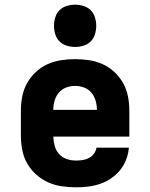

<svg xmlns="http://www.w3.org/2000/svg" viewBox="-20 -790 640 818"><path d="M303 8Q273 8 242.5 3.5Q212 -1 184.5 -13.5Q157 -26 134 -46.5Q111 -67 96 -93.5Q81 -120 75 -150Q69 -180 69 -210V-320Q69 -350 75 -380Q81 -410 95.5 -436Q110 -462 132.5 -483Q155 -504 182.5 -516.5Q210 -529 240 -533.5Q270 -538 300 -538Q330 -538 360 -533.5Q390 -529 417.5 -516.5Q445 -504 467.5 -483Q490 -462 504.5 -436Q519 -410 525 -380Q531 -350 531 -320V-208H207Q208 -188 213 -168.5Q218 -149 231.5 -134Q245 -119 264 -112.5Q283 -106 303 -106Q317 -106 331.5 -108Q346 -110 358.5 -116.5Q371 -123 380 -135Q389 -147 391 -161H529Q527 -135 517.5 -110Q508 -85 491.5 -65Q475 -45 453 -30Q431 -15 406 -6.5Q381 2 355 5Q329 8 303 8ZM207 -322H393Q393 -341 387.5 -360.5Q382 -380 369.5 -395Q357 -410 338.5 -417Q320 -424 300 -424Q280 -424 261.5 -417Q243 -410 230.5 -395Q218 -380 212.5 -360.5Q207 -341 207 -322ZM300 -590Q282 -590 264 -595.5Q246 -601 233.5 -613.5Q221 -626 215.5 -644Q210 -662 210 -680Q210 -698 215.5 -716Q221 -734 233.5 -746.5Q246 -759 264 -764.5Q282 -770 300 -770Q318 -770 336 -764.5Q354 -759 366.5 -746.5Q379 -734 384.5 -716Q390 -698 390 -680Q390 -662 384.5 -644Q379 -626 366.5 -613.5Q354 -601 336 -595.5Q318 -590 300 -590Z"/></svg>

Font: Iosevka Curly Heavy Extended
Style: Regular
Weight: 900
Width: 7
Monospace: yes
Designer: Belleve Invis
Foundry: Belleve Invis
Version: Version 11.1.0; ttfautohint (v1.8.3)